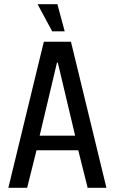

<svg xmlns="http://www.w3.org/2000/svg" viewBox="-20 -900 550 920"><path d="M155 -180 110 0H20L190 -700H320L490 0H400L355 -180ZM257 -600H253L170 -250H340ZM230 -750 160 -880H255L290 -750Z"/></svg>

Font: Cuprum
Style: Regular
Weight: 400
Designer: Jovanny Lemonad
Foundry: Jovanny Lemonad
Version: Version 1.002